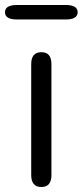

<svg xmlns="http://www.w3.org/2000/svg" viewBox="-30 -749 331 769"><path d="M136 0Q95 0 95 -48V-492Q95 -540 136 -540Q176 -540 176 -492V-48Q176 0 136 0ZM38 -671Q-10 -671 -10 -700Q-10 -729 38 -729H233Q281 -729 281 -700Q281 -671 233 -671Z"/></svg>

Font: Resource Han Rounded JP Normal
Style: Regular
Weight: 350
Designer: Cyano Hao (round all glyphs); Ryoko NISHIZUKA 西塚涼子 (kana, bopomofo & ideographs); Paul D. Hunt (Latin, Greek & Cyrillic)
Foundry: Cyano Hao
Version: 0.990